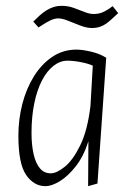

<svg xmlns="http://www.w3.org/2000/svg" viewBox="-20 -629 444 658"><path d="M136 9Q96 9 69.5 -29.5Q43 -68 43 -164Q43 -220 56.5 -272.5Q70 -325 96 -367Q122 -409 159 -434Q196 -459 242 -459Q262 -459 292 -452Q322 -445 344 -431L314 0L282 9L283 -145Q267 -94 240 -59.5Q213 -25 185 -8Q157 9 136 9ZM154 -35Q174 -35 202 -57.5Q230 -80 255 -131Q280 -182 290 -266L298 -404Q283 -411 257.5 -416Q232 -421 211 -421Q186 -421 163.5 -403.5Q141 -386 124 -353.5Q107 -321 97.5 -275Q88 -229 88 -173Q88 -133 95 -101.5Q102 -70 116.5 -52.5Q131 -35 154 -35ZM112 -535 94 -555Q105 -566 115.5 -575.5Q126 -585 137.5 -592.5Q149 -600 162.5 -604.5Q176 -609 192 -609Q213 -609 232.5 -602Q252 -595 269.5 -588Q287 -581 301 -581Q321 -581 337.5 -589.5Q354 -598 366 -608L385 -584Q375 -575 365.5 -566Q356 -557 346 -549.5Q336 -542 323.5 -537.5Q311 -533 295 -533Q277 -533 255 -541.5Q233 -550 213 -558Q193 -566 180 -566Q167 -566 152.5 -559Q138 -552 127 -544.5Q116 -537 112 -535Z"/></svg>

Font: Ancizar Sans Thin
Style: Italic
Weight: 100
Italic angle: -4°
Designer: Cesar Puertas, Viviana Monsalve, Julian Moncada, Julian Prieto, Jose Castro, Mariel Hernandez, Felipe Aragon, Sara Alarc
Version: Version 8.100